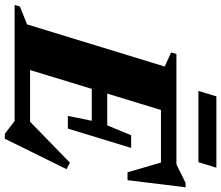

<svg xmlns="http://www.w3.org/2000/svg" viewBox="-116 -796 916 795"><g transform="rotate(90 342.5 -398.0)"><path d="M498.5 40.5 445.5 0H-35L-28.5 -22L45.5 -51.5L220 -621.5L161.5 -648L168 -670H625L702 -708H720L690.5 -467.5H658L617.5 -606H400L332 -383.5H463.5L504.5 -482.5H557L477 -220.5H424.5L444.5 -319.5H312.5L234.5 -64H448.5L618 -229L645 -215L519 40.5ZM321 -761 343.5 -835.5H639L616 -761Z"/></g></svg>

Font: Newsreader Text ExtraBold
Style: Italic
Weight: 800
Italic angle: -17°
Designer: Hugues Gentile
Foundry: Production Type
Version: Version 1.001